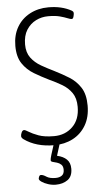

<svg xmlns="http://www.w3.org/2000/svg" viewBox="-61 -749 542 997"><g transform="rotate(-5 210.0 -250.5)"><path d="M199 5Q105 5 42 -40Q31 -48 31 -57Q31 -66 36 -76.5Q41 -87 49 -87Q55 -87 72.5 -76Q90 -65 121 -53.5Q152 -42 202 -42Q260 -42 298.5 -79.5Q337 -117 337 -183Q337 -228 317.5 -256Q298 -284 267.5 -302Q237 -320 202 -336Q163 -355 126 -377Q89 -399 65.5 -434Q42 -469 42 -526Q42 -582 66 -623.5Q90 -665 133 -688Q176 -711 230 -711Q300 -711 350 -683Q356 -679 357.5 -676Q359 -673 359 -668Q359 -663 356 -651.5Q353 -640 346 -640Q339 -640 324.5 -646Q310 -652 286 -658.5Q262 -665 225 -665Q191 -665 161 -650Q131 -635 112 -605Q93 -575 93 -529Q93 -487 113.5 -459.5Q134 -432 166.5 -413.5Q199 -395 234 -378Q272 -359 307.5 -337Q343 -315 366 -279.5Q389 -244 389 -185Q389 -125 364 -82.5Q339 -40 296 -17.5Q253 5 199 5ZM189 210Q169 210 149 203.5Q129 197 116 188Q103 179 103 172Q103 168 106 160.5Q109 153 116 153Q127 153 143.5 164Q160 175 191 175Q211 175 223.5 166Q236 157 236 136Q236 118 226.5 109Q217 100 204.5 96.5Q192 93 182.5 90.5Q173 88 173 81Q173 73 179 53.5Q185 34 196 0H227L208 61Q240 68 258 85.5Q276 103 276 134Q276 174 251 192Q226 210 189 210Z"/></g></svg>

Font: Asap Condensed ExtraLight
Style: Regular
Weight: 200
Width: 3
Designer: Pablo Cosgaya
Foundry: Omnibus-Type
Version: Version 3.001; ttfautohint (v1.8.4.7-5d5b)